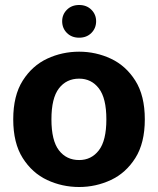

<svg xmlns="http://www.w3.org/2000/svg" viewBox="-20 -738 632 769"><path d="M297 11Q229 11 169 -17Q109 -45 71 -105Q33 -165 33 -260Q33 -355 71 -415Q109 -475 169 -503Q229 -531 297 -531Q364 -531 424 -503Q484 -475 522 -415Q560 -355 560 -260Q560 -165 522 -105Q484 -45 424 -17Q364 11 297 11ZM297 -97Q346 -97 376 -136Q406 -175 406 -260Q406 -345 376 -384Q346 -423 297 -423Q246 -423 216 -384Q186 -345 186 -260Q186 -175 216 -136Q246 -97 297 -97ZM297 -587Q267 -587 248 -606Q229 -625 229 -653Q229 -680 248 -699Q267 -718 297 -718Q327 -718 346 -699Q365 -680 365 -653Q365 -625 346 -606Q327 -587 297 -587Z"/></svg>

Font: Murecho SemiBold
Style: Regular
Weight: 600
Designer: Neil Summerour
Foundry: Positype
Version: Version 1.010; ttfautohint (v1.8.3)